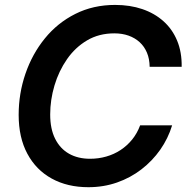

<svg xmlns="http://www.w3.org/2000/svg" viewBox="-20 -758 774 788"><path d="M342.8 10.3Q256.8 10.3 192.4 -25.1Q127.9 -60.5 92.3 -127Q56.6 -193.4 56.6 -286.6Q56.6 -374.5 84.5 -455.6Q112.3 -536.6 164.1 -600.3Q215.8 -664.1 289.1 -700.9Q362.3 -737.8 452.6 -737.8Q513.7 -737.8 564 -720.7Q614.3 -703.6 650.9 -670.9Q687.5 -638.2 707 -591.1Q726.6 -543.9 725.6 -483.9H594.2Q593.8 -516.6 583 -542Q572.3 -567.4 553 -585Q533.7 -602.5 507.6 -611.8Q481.4 -621.1 449.2 -621.1Q386.2 -621.1 337.4 -592.3Q288.6 -563.5 254.9 -514.9Q221.2 -466.3 203.6 -407.2Q186 -348.1 186 -288.1Q186 -229 206.3 -188.5Q226.6 -147.9 263.2 -127.2Q299.8 -106.4 349.6 -106.4Q384.3 -106.4 416 -115.5Q447.8 -124.5 474.9 -142.3Q502 -160.2 522.5 -185.5Q543 -210.9 555.2 -243.7H686.5Q669.9 -189.5 637.7 -143.6Q605.5 -97.7 560.5 -63Q515.6 -28.3 460.4 -9Q405.3 10.3 342.8 10.3Z"/></svg>

Font: Inter 18pt SemiBold
Style: Italic
Weight: 600
Italic angle: -9.3988°
Designer: Rasmus Andersson
Foundry: rsms
Version: Version 4.001;git-66647c0bb